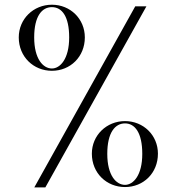

<svg xmlns="http://www.w3.org/2000/svg" viewBox="-20 -814 768 834"><path d="M280.5 -651.5C280.5 -743.5 248.5 -783 205.5 -783C162.5 -783 128.5 -744.5 128.5 -651.5C128.5 -557.5 167.5 -516.5 205.5 -516.5C241 -516.5 280.5 -557.5 280.5 -651.5ZM61.5 -651.5C61.5 -732 125.5 -793.5 205.5 -793.5C285.5 -793.5 348.5 -732 348.5 -651.5C348.5 -567.5 285.5 -506.5 205.5 -506.5C125.5 -506.5 61.5 -567.5 61.5 -651.5ZM567.5 -786.5 129 0H177L616 -786.5ZM598 -145.5C598 -237.5 566 -278 523 -278C480 -278 446 -238.5 446 -145.5C446 -51.5 485 -11 523 -11C558.5 -11 598 -51.5 598 -145.5ZM379 -146.5C379 -226.5 443 -288 523 -288C603 -288 666 -226.5 666 -146.5C666 -62 603 -1.5 523 -1.5C443 -1.5 379 -62 379 -146.5Z"/></svg>

Font: Beautique Display
Style: Regular
Weight: 400
Designer: Nhat-Quang Ngo
Version: Version 1.100;Glyphs 3.2.3 (3260)